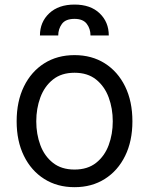

<svg xmlns="http://www.w3.org/2000/svg" viewBox="-20 -788 637 820"><path d="M298.3 11.4Q224.4 11.4 168.9 -23.8Q113.3 -58.9 82.2 -122.2Q51.1 -185.4 51.1 -269.9Q51.1 -355.1 82.2 -418.7Q113.3 -482.2 168.9 -517.4Q224.4 -552.6 298.3 -552.6Q372.2 -552.6 427.7 -517.4Q483.3 -482.2 514.4 -418.7Q545.5 -355.1 545.5 -269.9Q545.5 -185.4 514.4 -122.2Q483.3 -58.9 427.7 -23.8Q372.2 11.4 298.3 11.4ZM298.3 -63.9Q354.4 -63.9 390.6 -92.7Q426.8 -121.4 444.2 -168.3Q461.6 -215.2 461.6 -269.9Q461.6 -324.6 444.2 -371.8Q426.8 -419 390.6 -448.2Q354.4 -477.3 298.3 -477.3Q242.2 -477.3 206 -448.2Q169.7 -419 152.3 -371.8Q134.9 -324.6 134.9 -269.9Q134.9 -215.2 152.3 -168.3Q169.7 -121.4 206 -92.7Q242.2 -63.9 298.3 -63.9ZM150.6 -636.4Q150.6 -693.9 190.3 -731.2Q230.1 -768.5 298.3 -768.5Q366.5 -768.5 405.5 -731.2Q444.6 -693.9 444.6 -636.4H366.5Q366.5 -665.1 350.5 -686.3Q334.5 -707.4 298.3 -707.4Q259.9 -707.4 244.3 -685.7Q228.7 -664.1 228.7 -636.4Z"/></svg>

Font: Inter Alia
Style: Regular
Weight: 400
Designer: Rasmus Andersson (Latin, Greek, Cyrillic etc.) and Evan from Shavian.info (Shavian, old style figures)
Foundry: Shavian.info
Version: Version 0.001;git-37ab20767